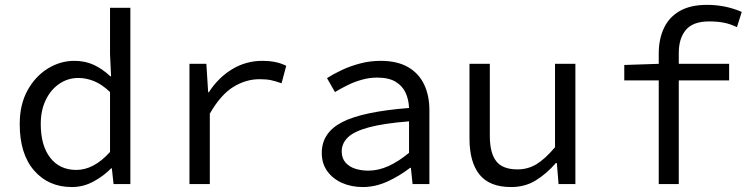

<svg xmlns="http://www.w3.org/2000/svg" viewBox="-20 -744 3040 776"><path d="M270.6 12Q176.2 12 118 -54.7Q59.7 -121.4 59.7 -242.4Q59.7 -321.3 91.1 -378.5Q122.6 -435.7 173.1 -466.9Q223.6 -498.1 280.7 -498.1Q324.5 -498.1 359.6 -481.6Q394.7 -465.1 426.1 -435.5H428.9L424.7 -525.2V-712.4H506.9V0H439L432 -63.7H429.3Q399.5 -33 358.1 -10.5Q316.6 12 270.6 12ZM288.4 -57.2Q324 -57.2 358.1 -75.5Q392.3 -93.7 424.7 -129.9V-372Q392 -403.1 360.3 -416Q328.6 -428.9 296.7 -428.9Q254.9 -428.9 220.3 -405.7Q185.6 -382.5 165.2 -340.5Q144.7 -298.5 144.7 -243.2Q144.7 -155.9 182.9 -106.6Q221.1 -57.2 288.4 -57.2Z M745.7 0V-486.1H814L821.3 -371.2H824.1Q862 -430.1 917.9 -464.1Q973.8 -498.1 1040.6 -498.1Q1068 -498.1 1091.3 -493.5Q1114.6 -489 1136.8 -478.1L1118 -407.4Q1092.8 -416.3 1074.8 -420.1Q1056.7 -423.9 1028.5 -423.9Q973.5 -423.9 922.6 -392.4Q871.8 -360.9 828 -284.7V0Z M1446.3 12Q1400.7 12 1363.1 -4.4Q1325.5 -20.9 1303 -51.8Q1280.5 -82.7 1280.5 -126.2Q1280.5 -207.7 1362.8 -250.3Q1445.1 -292.9 1633.2 -307.6Q1632.1 -340.7 1619.5 -368.7Q1606.8 -396.6 1579.1 -413.5Q1551.3 -430.4 1504.3 -430.4Q1472.6 -430.4 1442.1 -421.7Q1411.5 -413.1 1384.2 -399.5Q1356.8 -385.9 1333.8 -371.9L1301.6 -428.3Q1326.3 -444.2 1360.6 -460.5Q1394.8 -476.8 1435.2 -487.4Q1475.5 -498.1 1518.1 -498.1Q1584.7 -498.1 1628.3 -473.3Q1672 -448.5 1693.7 -403.6Q1715.5 -358.7 1715.5 -298.2V0H1647.5L1640.6 -65.9H1637.8Q1597.7 -34.5 1547.7 -11.2Q1497.8 12 1446.3 12ZM1468.2 -54.3Q1509.6 -54.3 1550.6 -73Q1591.7 -91.8 1633.2 -126.4V-253.6Q1529.2 -245.3 1469.7 -229Q1410.1 -212.7 1385.6 -188.4Q1361.1 -164.2 1361.1 -132Q1361.1 -104.6 1376.3 -87.2Q1391.4 -69.9 1415.8 -62.1Q1440.1 -54.3 1468.2 -54.3Z M2045.6 12Q1959.1 12 1918.3 -38.1Q1877.5 -88.3 1877.5 -184.4V-486.1H1959.7V-195Q1959.7 -125.9 1985.5 -92.6Q2011.2 -59.4 2071.7 -59.4Q2114 -59.4 2148.6 -80.6Q2183.3 -101.7 2223.2 -148.9V-486.1H2305.5V0H2237.5L2230.6 -85H2226.6Q2189.9 -42.6 2146.1 -15.3Q2102.4 12 2045.6 12Z M2642.4 0V-527.3Q2642.4 -586.4 2663.6 -630.9Q2684.8 -675.4 2727.9 -699.9Q2771 -724.4 2837.8 -724.4Q2873.9 -724.4 2908.7 -717.5Q2943.5 -710.6 2977.9 -695.9L2958.5 -634.4Q2929.3 -648.1 2903.6 -652.7Q2877.9 -657.4 2845.9 -657.4Q2781.2 -657.4 2752.3 -623.4Q2723.4 -589.4 2723.4 -529.8V0ZM2503.1 -419.1V-481.4L2644.7 -486.1H2926.9V-419.1Z"/></svg>

Font: Source Code Pro ExtraLight
Style: Regular
Weight: 200
Monospace: yes
Designer: Paul D. Hunt, Teo Tuominen
Foundry: Adobe
Version: Version 1.026;hotconv 1.1.0;makeotfexe 2.6.0